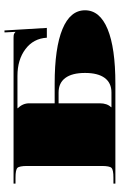

<svg xmlns="http://www.w3.org/2000/svg" viewBox="141 -676 535 857"><g transform="rotate(-90 408.5 -247.5)"><path d="M375.9 -384.6V-271H463.3Q623.3 -271 707.2 -236.2Q791.1 -201.5 791.1 -135.5Q791.1 -69.5 707.2 -34.7Q623.3 0 463.3 0H17.5V-8.7H43.7Q79.1 -8.7 87.6 -17.3Q96.2 -25.8 96.2 -61.2V-393.4Q96.2 -428.8 87.6 -437.3Q79.1 -445.8 43.7 -445.8H17.5V-454.5H668.3Q679.6 -454.5 684.4 -452.8Q689.2 -451 694.5 -445.8H694.9L692.3 -494.8L701 -495.2L712.4 -305.9H668.7Q665.2 -365.8 617.8 -401.4Q570.4 -437.1 498.3 -437.1H354V-435.3Q375.9 -413.5 375.9 -384.6ZM358.4 -17.5H424Q466.8 -17.5 489.1 -47.6Q511.4 -77.8 511.4 -135.5Q511.4 -193.2 489.1 -223.3Q466.8 -253.5 424 -253.5H375.9V-69.9Q375.9 -36.7 358.4 -19.2Z"/></g></svg>

Font: FoglihtenBlackPcs
Style: BlackPcs
Weight: 900
Version: Version 0.75